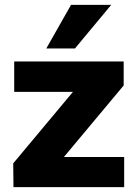

<svg xmlns="http://www.w3.org/2000/svg" viewBox="-20 -764 556 784"><path d="M35 0 34 -97 278 -389H38V-513H485V-415L241 -123H487V0ZM169 -566 270 -744H434L286 -566Z"/></svg>

Font: REM SemiBold
Style: Regular
Weight: 600
Designer: Octavio Pardo
Foundry: Ashler Design
Version: Version 1.005;gftools[0.9.28]